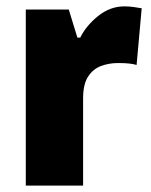

<svg xmlns="http://www.w3.org/2000/svg" viewBox="-20 -583 475 603"><path d="M371 -563Q385 -563 399.5 -561Q414 -559 425 -557L409 -379Q399 -382 385.5 -383.5Q372 -385 350 -385Q323 -385 298 -376Q273 -367 257 -343Q241 -319 241 -274V0H61V-553H196L223 -465H232Q251 -503 288.5 -533Q326 -563 371 -563Z"/></svg>

Font: Noto Sans SemiCondensed Black
Style: Regular
Weight: 900
Width: 4
Designer: Monotype Design Team
Foundry: Monotype Imaging Inc.
Version: Version 2.013; ttfautohint (v1.8.4.7-5d5b)